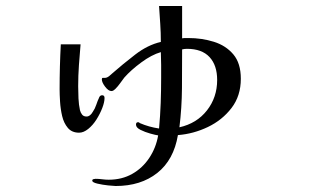

<svg xmlns="http://www.w3.org/2000/svg" viewBox="-20 -581 1040 641"><path d="M705 -314Q705 -363 679.5 -390.5Q654 -418 604 -418Q600 -418 596 -417.5Q592 -417 588 -416Q588 -352 587.5 -286.5Q587 -221 579 -156Q637 -169 671 -212.5Q705 -256 705 -314ZM329 -254Q329 -240 321.5 -220.5Q314 -201 302 -182Q290 -163 274.5 -150.5Q259 -138 244 -138Q220 -138 206.5 -154Q193 -170 187.5 -193.5Q182 -217 180.5 -241.5Q179 -266 179 -283Q179 -321 180 -358.5Q181 -396 183 -433H249Q246 -399 243.5 -363.5Q241 -328 241 -293Q241 -274 242 -252.5Q243 -231 247 -213Q249 -205 254 -198.5Q259 -192 269 -192Q281 -192 290 -208Q297 -218 301.5 -231.5Q306 -245 310 -253Q313 -263 321 -263Q329 -263 329 -254ZM784 -318Q784 -261 753 -220.5Q722 -180 674 -157Q626 -134 574 -130Q560 -47 505 -3.5Q450 40 366 40Q360 40 341 38Q322 36 305 32Q288 28 288 22Q288 18 292.5 17Q297 16 299 16Q310 16 321 17.5Q332 19 343 19Q387 19 421.5 -0.5Q456 -20 478.5 -54Q501 -88 508 -129Q500 -130 482 -135Q464 -140 449 -147.5Q434 -155 434 -165Q434 -173 441 -173Q443 -173 444.5 -172Q446 -171 447 -170Q477 -157 511 -152Q515 -195 516.5 -237Q518 -279 518 -322Q518 -343 518 -364Q518 -385 517 -407Q486 -398 451.5 -372.5Q417 -347 395 -322Q388 -313 381 -303Q374 -293 365 -284Q363 -282 359.5 -279.5Q356 -277 352 -277Q342 -277 331 -291.5Q320 -306 320 -316Q320 -321 323 -321Q326 -321 330 -321Q337 -321 344.5 -327Q352 -333 356 -337Q389 -366 431 -398.5Q473 -431 517 -441Q517 -471 515 -501Q513 -531 511 -561H588V-453Q593 -454 598.5 -454Q604 -454 609 -454Q654 -454 694 -441.5Q734 -429 759 -399.5Q784 -370 784 -318Z"/></svg>

Font: Kaisei Opti
Style: Regular
Weight: 400
Designer: Font-Kai, 金井和夫
Foundry: KAZUO KANAI
Version: Version 5.003